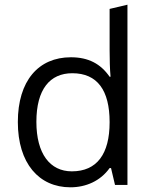

<svg xmlns="http://www.w3.org/2000/svg" viewBox="-20 -788 649 818"><path d="M280 10C346 10 408 -17 447 -72H453L470 0H523V-768L447 -750V-575C447 -534 448 -494 451 -461H447C409 -516 357 -544 282 -544C144 -544 56 -444 56 -268C56 -92 146 10 280 10ZM286 -58C193 -58 135 -133 135 -269C135 -408 193 -476 288 -476C395 -476 447 -403 447 -268V-267C447 -132 393 -58 286 -58Z"/></svg>

Font: Frost Regular
Style: Regular
Weight: 400
Designer: Lee Frost
Foundry: Lee Frost for Ice Communication Norge AS
Version: Version 2.011;hotconv 1.0.107;makeotfexe 2.5.65593